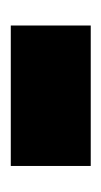

<svg xmlns="http://www.w3.org/2000/svg" viewBox="66 -450 192 365"><g transform="rotate(90 162.5 -268.0)"><path d="M29 -192H296V-344H29Z"/></g></svg>

Font: Noto Sans Thai ExtCond Blk
Style: Regular
Weight: 900
Width: 2
Designer: Monotype Design Team
Foundry: Monotype Imaging Inc.
Version: Version 2.002